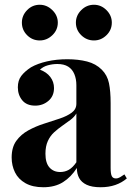

<svg xmlns="http://www.w3.org/2000/svg" viewBox="-20 -780 558 807"><path d="M162 7Q117 7 87 -10Q57 -27 43 -55.5Q29 -84 29 -118Q29 -161 48.5 -188Q68 -215 99 -232Q130 -249 164.5 -260Q199 -271 230.5 -281.5Q262 -292 281.5 -306.5Q301 -321 301 -344V-422Q301 -448 292.5 -468.5Q284 -489 266.5 -500Q249 -511 221 -511Q201 -511 181 -505.5Q161 -500 148 -487Q176 -477 191.5 -456.5Q207 -436 207 -410Q207 -376 183.5 -356Q160 -336 128 -336Q92 -336 73.5 -358.5Q55 -381 55 -413Q55 -442 69.5 -461Q84 -480 110 -497Q138 -513 177.5 -522Q217 -531 263 -531Q309 -531 346 -521.5Q383 -512 408 -487Q431 -464 438 -430.5Q445 -397 445 -346V-74Q445 -49 450 -39.5Q455 -30 467 -30Q476 -30 484.5 -35Q493 -40 503 -47L513 -30Q492 -12 464.5 -2.5Q437 7 403 7Q366 7 344 -3.5Q322 -14 312.5 -32Q303 -50 303 -74Q279 -36 245 -14.5Q211 7 162 7ZM233 -57Q253 -57 269.5 -66.5Q286 -76 301 -98V-303Q292 -288 276 -276Q260 -264 242 -251.5Q224 -239 207.5 -224Q191 -209 181 -187Q171 -165 171 -134Q171 -95 188 -76Q205 -57 233 -57ZM375 -760Q405 -760 427.5 -737.5Q450 -715 450 -685Q450 -654 427.5 -632Q405 -610 375 -610Q344 -610 321.5 -632Q299 -654 299 -685Q299 -715 321.5 -737.5Q344 -760 375 -760ZM147 -760Q177 -760 200 -737.5Q223 -715 223 -685Q223 -654 200 -632Q177 -610 147 -610Q116 -610 94 -632Q72 -654 72 -685Q72 -715 94 -737.5Q116 -760 147 -760Z"/></svg>

Font: Playfair Display
Style: Bold
Weight: 700
Designer: Claus Eggers Sørensen
Foundry: Claus Eggers Sørensen
Version: Version 1.203